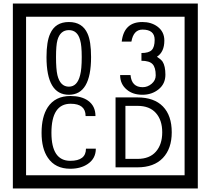

<svg xmlns="http://www.w3.org/2000/svg" viewBox="-20 -980 1195 1090"><path d="M1103 90H53V-960H1103ZM1028 15V-885H128V15ZM497 -656Q497 -442 371 -442Q244 -442 244 -656Q244 -744 265 -789Q294 -855 371 -855Q448 -855 477 -789Q497 -745 497 -656ZM444 -656Q444 -723 435 -752Q420 -809 371 -809Q322 -809 306 -752Q298 -723 298 -656Q298 -587 306 -553Q322 -488 371 -488Q419 -488 435 -554Q444 -587 444 -656ZM919 -556Q919 -504 880.5 -473Q842 -442 789 -442Q734 -442 700 -471Q662 -502 662 -554H721Q727 -485 790 -485Q818 -485 841 -504.5Q864 -524 864 -552Q864 -597 846 -616Q828 -635 783 -635V-679Q825 -679 841.5 -696Q858 -713 858 -754Q858 -812 789 -812Q738 -812 726 -744H671Q684 -855 788 -855Q839 -855 874 -829Q913 -800 913 -750Q913 -685 871 -658Q895 -642 903 -630Q919 -605 919 -556ZM524 -136Q524 -80 478 -49Q438 -22 379 -22Q294 -22 252 -84Q216 -136 216 -226Q216 -317 251 -371Q293 -435 380 -435Q442 -435 479 -409Q522 -379 522 -321H466Q466 -391 381 -391Q272 -391 272 -226Q272 -67 379 -67Q468 -67 468 -136ZM955 -229Q955 -136 904.5 -83Q854 -30 760 -30H636V-427H760Q855 -427 905 -375.5Q955 -324 955 -229ZM901 -229Q901 -298 865 -338.5Q829 -379 761 -379H692V-78H761Q829 -78 865 -119Q901 -160 901 -229Z"/></svg>

Font: Unicode BMP Fallback SIL
Style: Regular
Weight: 400
Foundry: NRSI, SIL International
Version: Version 5.1 Based on Unicode 5.1